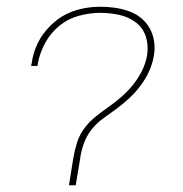

<svg xmlns="http://www.w3.org/2000/svg" viewBox="-20 -548 540 568"><path d="M184 0 197 -81Q201 -104 208 -126.5Q215 -149 229.5 -168.5Q244 -188 263.5 -203.5Q283 -219 303 -233Q323 -247 341.5 -263.5Q360 -280 375 -299Q390 -318 400.5 -339.5Q411 -361 415 -384Q420 -413 411.5 -439.5Q403 -466 381.5 -482Q360 -498 332.5 -504Q305 -510 277 -510Q246 -510 214 -501.5Q182 -493 156 -472Q130 -451 114 -421.5Q98 -392 92 -361L91 -353H72L74 -362Q77 -385 86 -407.5Q95 -430 109.5 -449.5Q124 -469 143.5 -485Q163 -501 185.5 -510.5Q208 -520 231 -524Q254 -528 277 -528Q299 -528 320 -525Q341 -522 361 -515Q381 -508 397 -495Q413 -482 423 -464Q433 -446 436 -425Q439 -404 435 -382Q431 -359 421 -337Q411 -315 396.5 -295.5Q382 -276 364 -259Q346 -242 326.5 -227.5Q307 -213 286.5 -198.5Q266 -184 251 -165Q236 -146 228 -123.5Q220 -101 217 -78L204 0Z"/></svg>

Font: Iosevka SS18 Thin
Style: Italic
Weight: 100
Italic angle: -9°
Monospace: yes
Designer: Belleve Invis
Foundry: Belleve Invis
Version: Version 25.1.1; ttfautohint (v1.8.4)